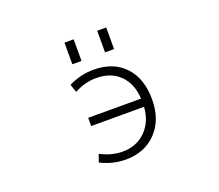

<svg xmlns="http://www.w3.org/2000/svg" viewBox="-123 -908 1246 1093"><g transform="rotate(-20 500.0 -361.5)"><path d="M343.8 -236.3V-286.1H664.1Q659.2 -377 606 -430.2Q552.7 -483.4 462.9 -483.4Q395.5 -483.4 330.1 -448.2L313.5 -497.1Q387.7 -533.2 464.8 -533.2Q585 -533.2 653.3 -460.4Q721.7 -387.7 721.7 -260.7Q721.7 -137.7 650.9 -63.5Q580.1 10.7 464.8 10.7Q386.7 10.7 313.5 -26.4L330.1 -73.2Q396.5 -38.1 462.9 -38.1Q547.9 -38.1 603 -92.8Q658.2 -147.5 664.1 -236.3ZM363.3 -603.5V-734.4H418.9V-603.5ZM561.5 -603.5V-734.4H616.2V-603.5Z"/></g></svg>

Font: Gen Shin Gothic Monospace Light
Style: Regular
Weight: 300
Designer: [Source Han Sans]
Ryoko NISHIZUKA  (kana & ideographs); Paul D. Hunt (Latin, Greek & Cyrillic); Wenlong ZHANG  (bopomofo
Version: Version 1.002.20150607